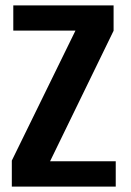

<svg xmlns="http://www.w3.org/2000/svg" viewBox="-20 -695 486 715"><path d="M24 0V-97L261 -581H29.5V-675H403V-580.5L166.5 -94.5H411V0Z"/></svg>

Font: Anybody SemiBold
Style: Regular
Weight: 600
Designer: Tyler Finck
Foundry: Etcetera Type Company
Version: Version 1.010; ttfautohint (v1.8.3) -l 8 -r 50 -G 200 -x 14 